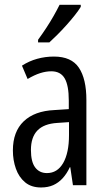

<svg xmlns="http://www.w3.org/2000/svg" viewBox="-20 -786 451 815"><path d="M209 -545.9Q283.2 -545.9 314.9 -498.5Q346.7 -451.2 346.7 -361.3V0H289.6L278.3 -76.2H276.4Q263.7 -48.8 246.1 -29.5Q228.5 -10.3 206.1 -0.2Q183.6 9.8 154.3 9.8Q112.8 9.8 86.4 -12.2Q60.1 -34.2 47.4 -70.1Q34.7 -106 34.7 -147.5Q34.7 -227.1 80.6 -271Q126.5 -314.9 210.9 -318.8L272 -322.8V-359.4Q272 -423.8 254.4 -453.6Q236.8 -483.4 197.8 -483.4Q175.3 -483.4 150.6 -475.6Q126 -467.8 97.2 -450.7L73.2 -507.3Q103.5 -526.9 137.9 -536.4Q172.4 -545.9 209 -545.9ZM272.9 -267.6 223.1 -264.2Q166.5 -260.7 138.9 -232.2Q111.3 -203.6 111.3 -149.4Q111.3 -99.1 129.4 -75.2Q147.5 -51.3 179.2 -51.3Q223.6 -51.3 248.3 -94.2Q272.9 -137.2 272.9 -212.9ZM322.8 -765.6V-756.8Q313 -740.7 296.9 -720.5Q280.8 -700.2 261.7 -679Q242.7 -657.7 223.6 -638.7Q204.6 -619.6 189.5 -606H141.6V-617.2Q161.1 -644 177.7 -669.4Q194.3 -694.8 208 -719Q221.7 -743.2 232.9 -765.6Z"/></svg>

Font: Open Sans Condensed
Style: Regular
Weight: 400
Width: 3
Designer: Monotype Design Team
Foundry: Monotype Imaging Inc.
Version: Version 3.000